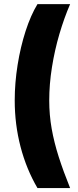

<svg xmlns="http://www.w3.org/2000/svg" viewBox="-20 -785 385 948"><path d="M52.7 -289.1Q52.7 -375.5 66.9 -464.4Q81.1 -553.2 106.4 -631.6Q131.8 -710 165 -764.6H326.2Q296.9 -696.8 273.4 -617.2Q250 -537.6 236.6 -453.6Q223.1 -369.6 223.1 -289.1Q223.1 -217.8 235.1 -149.9Q247.1 -82 270 -10.3Q293 61.5 326.2 143.6H165Q110.4 50.3 81.5 -60.1Q52.7 -170.4 52.7 -289.1Z"/></svg>

Font: Inter Display ExtraBold
Style: Regular
Weight: 800
Designer: Rasmus Andersson
Foundry: rsms
Version: Version 4.000;git-a52131595